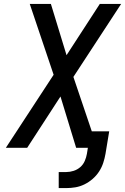

<svg xmlns="http://www.w3.org/2000/svg" viewBox="-20 -755 640 981"><path d="M280 206V124H319Q337 124 356 118Q375 112 390 99Q405 86 413 67.5Q421 49 424 31L429 0H369L289 -262L119 0H10L254 -373L132 -735H240L320 -473L490 -735H599L355 -362L449 -84H538L519 31Q515 54 507.5 77Q500 100 486.5 121Q473 142 453.5 159Q434 176 411.5 187Q389 198 365.5 202Q342 206 319 206Z"/></svg>

Font: Iosevka SS04 Md Ex Obl
Style: Regular
Weight: 500
Width: 7
Italic angle: -9°
Monospace: yes
Designer: Belleve Invis
Foundry: Belleve Invis
Version: Version 19.0.0; ttfautohint (v1.8.4)